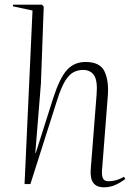

<svg xmlns="http://www.w3.org/2000/svg" viewBox="-20 -787 577 821"><path d="M516 -22Q500 -9 476 2.5Q452 14 424 14Q394 14 379.5 -4.5Q365 -23 368 -63L393 -382Q398 -441 382.5 -464.5Q367 -488 335 -488Q315 -488 296 -479Q277 -470 259.5 -442.5Q242 -415 224 -358L110 0H85L119 -742L35 -760L36 -767H159L167 -759L155 -430L131 -133H133L207 -366Q235 -453 266 -487.5Q297 -522 346 -522Q408 -522 427 -481.5Q446 -441 441 -377L416 -56Q415 -34 421 -23Q427 -12 444 -12Q478 -12 510 -31Z"/></svg>

Font: Display Extralight
Style: Italic
Weight: 200
Italic angle: -2°
Designer: Latin by Veronika Burian and Jose Scaglione. Greek by Irene Vlachou. Cyrillic by Vera Evstafieva
Foundry: TypeTogether
Version: Version 3.002